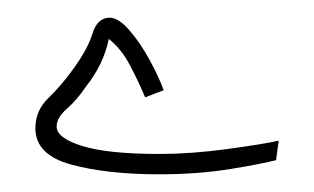

<svg xmlns="http://www.w3.org/2000/svg" viewBox="-20 -192 355 217"><path d="M160 5Q101 5 60.5 -6Q20 -17 20 -47Q20 -67 34.5 -81Q49 -95 62 -113Q79 -136 84.5 -154Q90 -172 104 -172Q114 -172 126.5 -157.5Q139 -143 149.5 -123.5Q160 -104 165 -90L144 -82Q137 -99 127 -118Q117 -137 103 -148Q97 -119 77 -94Q67 -79 55.5 -69Q44 -59 44 -49Q44 -36 73 -27Q102 -18 160 -18Q196 -18 236.5 -23.5Q277 -29 295 -33L292 -11Q277 -7 240.5 -1Q204 5 160 5Z"/></svg>

Font: Noto Sans Arabic ExtCond ExtLt
Style: Regular
Weight: 200
Width: 2
Designer: Monotype Design Team, Nadine Chahine, Nizar Qandah and Khaled Hosny
Foundry: Monotype Imaging Inc.
Version: Version 2.012; ttfautohint (v1.8.4.7-5d5b)